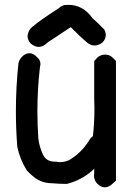

<svg xmlns="http://www.w3.org/2000/svg" viewBox="-20 -756 540 802"><path d="M265.6 -735.8Q326.7 -735.8 366.2 -680.2Q391.6 -657.7 415.5 -632.8Q421.9 -620.6 421.9 -609.9Q421.9 -592.8 407.7 -578.1Q391.1 -565.9 375 -565.9Q358.9 -565.9 343.3 -578.6Q316.9 -600.6 275.4 -642.6L180.2 -579.6Q161.1 -560.1 141.6 -560.1Q125 -560.1 108.4 -574.2Q95.2 -587.4 95.2 -606.4V-606.9Q98.6 -633.8 121.6 -648.9Q141.1 -667 226.1 -722.2Q235.8 -731.4 249 -734.9Q257.8 -735.8 265.6 -735.8ZM103 -533.7Q119.1 -533.7 133.3 -518.6Q148.9 -506.3 148.9 -489.3Q148.9 -482.9 147 -476.6Q136.2 -384.3 136.2 -291.5Q136.2 -234.9 140.1 -178.2Q144 -143.1 159.7 -109.9Q173.3 -80.6 210 -80.6Q212.4 -80.6 215.3 -80.6Q224.6 -78.6 231 -78.6Q237.3 -78.6 243.2 -79.6Q254.9 -81.1 268.1 -86.9Q318.4 -116.2 350.1 -166Q356.4 -178.2 368.2 -187.5Q374.5 -244.6 374.5 -302.7Q374.5 -322.8 373.5 -342.8V-501.5Q380.9 -508.3 386.7 -515.6Q400.4 -527.8 419.2 -527.8Q438 -527.8 450.2 -515.6L464.4 -501.5V-1.5Q457.5 4.4 449.7 11.7Q434.1 26.4 418 26.4Q401.9 26.4 386.7 11.7Q372.6 -2.9 372.6 -22.9Q372.6 -28.8 373.5 -34.7V-51.3Q368.7 -46.9 363.8 -42Q318.8 -2.9 259.3 12.2H258.8Q227.5 12.2 195.8 9.3Q159.2 9.3 128.9 -11.2Q128.9 -11.2 128.4 -11.2Q109.9 -25.4 92.3 -43.5Q63.5 -89.8 52.2 -142.6Q52.2 -142.6 52.2 -143.1Q46.4 -217.3 46.4 -291.5Q46.4 -392.1 57.1 -492.2Q61.5 -509.8 74.7 -521.5Q74.7 -521.5 74.7 -522Q88.9 -533.7 103 -533.7Z"/></svg>

Font: Bakudai
Style: Medium
Weight: 500
Version: Version 1.48